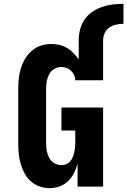

<svg xmlns="http://www.w3.org/2000/svg" viewBox="-20 -972 663 1000"><path d="M238 8Q212 8 186 -1Q160 -10 140 -28Q120 -46 107.5 -70Q95 -94 87.5 -119.5Q80 -145 77.5 -172Q75 -199 75 -226V-509Q75 -537 78 -564Q81 -591 89 -617Q97 -643 111 -666.5Q125 -690 146 -708Q167 -726 193.5 -734.5Q220 -743 247 -743Q268 -743 289.5 -738Q311 -733 329.5 -722Q348 -711 363 -695.5Q378 -680 390 -662V-762Q390 -790 397 -818Q404 -846 420 -869.5Q436 -893 459.5 -909.5Q483 -926 510 -935.5Q537 -945 565 -948.5Q593 -952 622 -952H623V-848H622Q603 -848 583.5 -843.5Q564 -839 548.5 -828Q533 -817 525 -799Q517 -781 517 -762V-554H372Q372 -568 366 -581Q360 -594 350 -603.5Q340 -613 326.5 -618Q313 -623 299 -623Q279 -623 262 -612.5Q245 -602 236 -585Q227 -568 223.5 -548.5Q220 -529 220 -509V-226Q220 -206 223.5 -186.5Q227 -167 236 -150Q245 -133 262.5 -122.5Q280 -112 299 -112Q312 -112 324 -116.5Q336 -121 344.5 -130.5Q353 -140 358 -151.5Q363 -163 366 -175.5Q369 -188 370.5 -200.5Q372 -213 372 -226V-292H300V-412H517V0H384V-119Q377 -94 365 -70Q353 -46 334 -28Q315 -10 290 -1Q265 8 238 8Z"/></svg>

Font: Iosevka Etoile Heavy
Style: Regular
Weight: 900
Designer: Belleve Invis
Foundry: Belleve Invis
Version: Version 22.1.2; ttfautohint (v1.8.4)